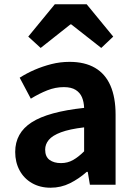

<svg xmlns="http://www.w3.org/2000/svg" viewBox="-20 -863 631 897"><path d="M216 14Q167 14 129.5 -7.5Q92 -29 71.5 -67Q51 -105 51 -153Q51 -242 128 -291.5Q205 -341 373 -359Q372 -387 363 -408.5Q354 -430 333.5 -443Q313 -456 278 -456Q239 -456 201 -441Q163 -426 124 -402L72 -500Q105 -521 142 -537Q179 -553 220 -563.5Q261 -574 305 -574Q376 -574 424 -546Q472 -518 496 -463Q520 -408 520 -327V0H400L390 -60H385Q349 -28 307 -7Q265 14 216 14ZM265 -101Q296 -101 321.5 -115.5Q347 -130 373 -156V-268Q305 -260 265 -245Q225 -230 208 -209.5Q191 -189 191 -164Q191 -131 211.5 -116Q232 -101 265 -101ZM112 -692 236 -843H385L509 -692L453 -639L313 -749H309L170 -639Z"/></svg>

Font: Noto Sans SC
Style: Bold
Weight: 700
Designer: Ryoko NISHIZUKA  (kana, bopomofo & ideographs); Paul D. Hunt (Latin, Greek & Cyrillic); Sandoll Communications , Soo-you
Foundry: Adobe
Version: Version 2.004-H2;hotconv 1.0.118;makeotfexe 2.5.65603